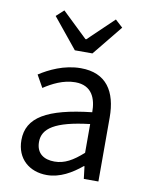

<svg xmlns="http://www.w3.org/2000/svg" viewBox="-85 -807 675 881"><g transform="rotate(10 252.5 -367.0)"><path d="M108 -714 222 -574H304L418 -714L383 -746L265 -633H261L143 -746ZM52 -126C52 -39 113 12 194 12C255 12 309 -20 355 -58H358L365 0H433V-298C433 -419 383 -498 264 -498C186 -498 118 -464 73 -435L105 -378C143 -403 194 -430 250 -430C329 -430 350 -370 350 -308C143 -285 52 -232 52 -126ZM350 -119C303 -77 265 -55 218 -55C170 -55 133 -77 133 -132C133 -194 188 -234 350 -253Z"/></g></svg>

Font: Cambridge Sans
Style: Regular
Weight: 400
Version: Version 2.020;PS 002.020;hotconv 1.0.88;makeotf.lib2.5.64775